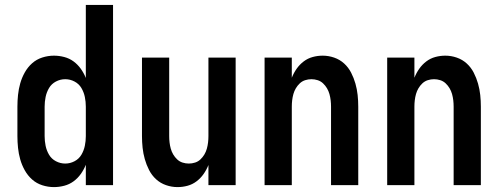

<svg xmlns="http://www.w3.org/2000/svg" viewBox="-20 -755 2040 783"><path d="M200 8Q176 8 152.5 0.5Q129 -7 111 -23Q93 -39 81 -60.5Q69 -82 62.5 -105Q56 -128 53.5 -152Q51 -176 51 -200V-320Q51 -344 53.5 -368Q56 -392 62.5 -415Q69 -438 81 -459.5Q93 -481 111 -497Q129 -513 152.5 -520.5Q176 -528 200 -528Q221 -528 242 -522.5Q263 -517 280 -504.5Q297 -492 309.5 -474.5Q322 -457 330 -437V-735H441V0H330V-83Q322 -63 309.5 -45.5Q297 -28 280 -15.5Q263 -3 242 2.5Q221 8 200 8ZM246 -88Q266 -88 284 -97.5Q302 -107 312 -124Q322 -141 326 -160.5Q330 -180 330 -200V-320Q330 -340 326 -359.5Q322 -379 312 -396Q302 -413 284 -422.5Q266 -432 246 -432Q226 -432 208 -422.5Q190 -413 180 -396Q170 -379 166 -359.5Q162 -340 162 -320V-200Q162 -180 166 -160.5Q170 -141 180 -124Q190 -107 208 -97.5Q226 -88 246 -88Z M704 8Q680 8 657 0Q634 -8 616.5 -24Q599 -40 588 -61.5Q577 -83 570.5 -106Q564 -129 561.5 -152.5Q559 -176 559 -200V-520H670V-200Q670 -187 671.5 -174Q673 -161 676.5 -148.5Q680 -136 686.5 -125Q693 -114 702.5 -105Q712 -96 724.5 -92Q737 -88 750 -88Q763 -88 775.5 -92Q788 -96 797.5 -105Q807 -114 813.5 -125Q820 -136 823.5 -148.5Q827 -161 828.5 -174Q830 -187 830 -200V-520H941V0H830V-82Q822 -62 810 -45Q798 -28 781.5 -15.5Q765 -3 745 2.5Q725 8 704 8Z M1059 0V-520H1170V-438Q1178 -458 1190 -475Q1202 -492 1218.5 -504.5Q1235 -517 1255 -522.5Q1275 -528 1296 -528Q1320 -528 1343 -520Q1366 -512 1383.5 -496Q1401 -480 1412 -458.5Q1423 -437 1429.5 -414Q1436 -391 1438.5 -367.5Q1441 -344 1441 -320V0H1330V-320Q1330 -333 1328.5 -346Q1327 -359 1323.5 -371.5Q1320 -384 1313.5 -395Q1307 -406 1297.5 -415Q1288 -424 1275.5 -428Q1263 -432 1250 -432Q1237 -432 1224.5 -428Q1212 -424 1202.5 -415Q1193 -406 1186.5 -395Q1180 -384 1176.5 -371.5Q1173 -359 1171.5 -346Q1170 -333 1170 -320V0Z M1559 0V-520H1670V-438Q1678 -458 1690 -475Q1702 -492 1718.5 -504.5Q1735 -517 1755 -522.5Q1775 -528 1796 -528Q1820 -528 1843 -520Q1866 -512 1883.5 -496Q1901 -480 1912 -458.5Q1923 -437 1929.5 -414Q1936 -391 1938.5 -367.5Q1941 -344 1941 -320V0H1830V-320Q1830 -333 1828.5 -346Q1827 -359 1823.5 -371.5Q1820 -384 1813.5 -395Q1807 -406 1797.5 -415Q1788 -424 1775.5 -428Q1763 -432 1750 -432Q1737 -432 1724.5 -428Q1712 -424 1702.5 -415Q1693 -406 1686.5 -395Q1680 -384 1676.5 -371.5Q1673 -359 1671.5 -346Q1670 -333 1670 -320V0Z"/></svg>

Font: Iosevka Custom
Style: Bold
Weight: 700
Monospace: yes
Designer: Belleve Invis
Foundry: Belleve Invis
Version: Version 30.3.3; ttfautohint (v1.8.3)